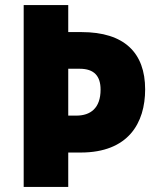

<svg xmlns="http://www.w3.org/2000/svg" viewBox="-20 -734 619 754"><path d="M550 -383C550 -527 468 -608 300 -608H248V-714H73V0H248V-135H297C484 -135 550 -251 550 -383ZM280 -280H248V-464H293C350 -464 375 -435 375 -382C375 -309 335 -280 280 -280Z"/></svg>

Font: Noto Sans Bengali SemiCondensed ExtraBold
Style: Regular
Weight: 800
Width: 4
Designer: Joana Ranito - Universal Thirst; Jelle Bosma - Monotype Design Team
Foundry: Universal Thirst ehf.
Version: Version 3.000